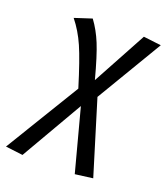

<svg xmlns="http://www.w3.org/2000/svg" viewBox="-210 -634 818 941"><g transform="rotate(20 198.5 -163.5)"><path d="M265 -183 382 199 290 211 204 -113 17 210 -73 199 163 -189Q121 -326 92.5 -391Q64 -456 23 -507L112 -536Q146 -490 170 -431.5Q194 -373 225 -256L378 -538L470 -527Z"/></g></svg>

Font: FiraGO
Style: Italic
Weight: 400
Italic angle: -8°
Designer: bBox Type GmbH
Foundry: bBox Type GmbH
Version: Version 1.001